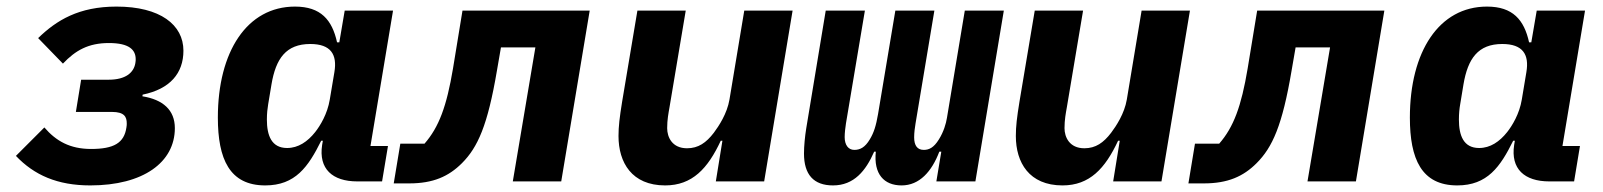

<svg xmlns="http://www.w3.org/2000/svg" viewBox="-20 -548 4841 580"><path d="M252.8 12.1C413 12.1 508.2 -57.9 508.2 -160.9C508.2 -215.9 471.9 -247.2 410.2 -257.1L410.9 -262.1C494 -279.1 534.1 -327.1 534.1 -394.9C534.1 -473 464.1 -528.1 332 -528.1C218 -528.1 150.9 -486.9 95.2 -432.9L170.1 -355.8C208.1 -396 247.2 -418 308.9 -418C371.1 -418 389.9 -397 389.9 -369C389.9 -366.1 389.9 -362.9 388.8 -356.9C383.9 -328.8 360.1 -307.2 307.9 -307.2H225.1L209.2 -209.9H317.8C355.8 -209.9 362.9 -195 362.9 -175.1C362.9 -171.2 362.9 -169 361.9 -163C355.1 -116.1 323.9 -98 255 -98C191.1 -98 149.1 -122.2 114 -163L28.1 -77.1C83.1 -19.2 153.1 12.1 252.8 12.1Z M781.2 12.1C872.2 12.1 911.2 -44 950.3 -122.9H955.3L953.1 -110.1C942.1 -38 984 0 1059.3 0H1134.2L1152 -106.9H1099.1L1167.3 -516H1021.3L1005 -420.1H998.2C983.3 -487.9 949.2 -528.1 871.1 -528.1C726.2 -528.1 638.1 -392 638.1 -192.8C638.1 -67.8 673.3 12.1 781.2 12.1ZM786.2 -187.1C786.2 -204.9 788 -220.9 790.1 -233L800.1 -293C813.2 -371.1 844.1 -415.1 917.3 -415.1C979 -415.1 999.3 -383.9 990.1 -329.9L976.2 -247.2C969.1 -203.8 947.1 -168 932.2 -149.1C909.1 -120 881 -100.9 847.3 -100.9C800.1 -100.9 786.2 -138.8 786.2 -187.1Z M1169.4 6H1216.3C1288.4 6 1335.2 -14.9 1375.4 -55C1423.3 -103 1453.1 -169 1481.2 -334.9L1493.3 -404.8H1597.3L1529.1 0H1675.4L1761.4 -516H1377.1L1348.4 -340.9C1329.2 -226.9 1306.1 -164.1 1262.4 -114H1189.3Z M2142.4 0H2288.4L2374.3 -516H2228.3L2183.6 -247.2C2176.5 -204.9 2151.3 -166.9 2136.4 -147C2113.3 -116.8 2089.5 -100.1 2055.4 -100.1C2010.3 -100.1 1995.4 -133.9 1995.4 -160.9C1995.4 -186.1 1999.3 -206 2002.5 -224.1L2051.5 -516H1905.5L1859.4 -241.1C1851.6 -192.8 1848.4 -165.8 1848.4 -137.1C1848.4 -57.2 1888.5 12.1 1989.3 12.1C2071.4 12.1 2118.3 -39.1 2157.3 -122.9H2162.3Z M2496.4 12.1C2559.7 12.1 2595.5 -32 2620.7 -89.8H2625.7C2618.6 -22 2650.6 12.1 2703.5 12.1C2757.5 12.1 2794.7 -29.8 2817.5 -89.8H2823.5L2808.6 0H2926.5L3012.4 -516H2894.5L2840.6 -192.1C2837.7 -174 2830.6 -149.9 2816.4 -127.1C2800.4 -100.9 2785.5 -95.2 2770.6 -95.2C2751.4 -95.2 2741.5 -108 2741.5 -133.2C2741.5 -147 2743.6 -163 2745.7 -175.1L2802.6 -516H2684.7L2632.5 -203.8C2626.4 -168 2619.7 -147 2607.6 -127.1C2592.7 -101.9 2577.4 -95.2 2560.7 -95.2C2542.6 -95.2 2531.6 -110.1 2531.6 -133.9C2531.6 -147 2533.7 -163 2535.5 -175.1L2592.7 -516H2474.4L2415.5 -160.2C2411.6 -136 2408.7 -106.9 2408.7 -84.2C2408.7 -21 2437.5 12.1 2496.4 12.1Z M3342.7 0H3488.6L3574.6 -516H3428.6L3383.9 -247.2C3376.8 -204.9 3351.6 -166.9 3336.6 -147C3313.6 -116.8 3289.8 -100.1 3255.7 -100.1C3210.6 -100.1 3195.7 -133.9 3195.7 -160.9C3195.7 -186.1 3199.6 -206 3202.8 -224.1L3251.8 -516H3105.8L3059.7 -241.1C3051.8 -192.8 3048.7 -165.8 3048.7 -137.1C3048.7 -57.2 3088.8 12.1 3189.6 12.1C3271.7 12.1 3318.5 -39.1 3357.6 -122.9H3362.6Z M3570 6H3616.8C3688.9 6 3735.8 -14.9 3775.9 -55C3823.9 -103 3853.7 -169 3881.7 -334.9L3893.8 -404.8H3997.9L3929.7 0H4076L4161.9 -516H3777.7L3748.9 -340.9C3729.8 -226.9 3706.7 -164.1 3663 -114H3589.8Z M4382.1 12.1C4473 12.1 4512.1 -44 4551.1 -122.9H4556.1L4554 -110.1C4543 -38 4584.9 0 4660.2 0H4735.1L4752.8 -106.9H4699.9L4768.1 -516H4622.2L4605.8 -420.1H4599.1C4584.2 -487.9 4550.1 -528.1 4471.9 -528.1C4327.1 -528.1 4239 -392 4239 -192.8C4239 -67.8 4274.1 12.1 4382.1 12.1ZM4387.1 -187.1C4387.1 -204.9 4388.8 -220.9 4391 -233L4400.9 -293C4414.1 -371.1 4445 -415.1 4518.1 -415.1C4579.9 -415.1 4600.1 -383.9 4590.9 -329.9L4577.1 -247.2C4570 -203.8 4547.9 -168 4533 -149.1C4509.9 -120 4481.9 -100.9 4448.2 -100.9C4400.9 -100.9 4387.1 -138.8 4387.1 -187.1Z"/></svg>

Font: Margiela Mono Italic Bold It
Style: Regular
Weight: 700
Designer: Mike Abbink, Paul van der Laan, Pieter van Rosmalen
Foundry: Bold Monday
Version: Version 2.003 2021